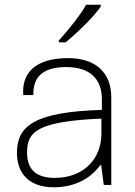

<svg xmlns="http://www.w3.org/2000/svg" viewBox="-20 -786 575 816"><path d="M230 -606H259C326 -662 385 -723 408 -758V-766H346C329 -733 277 -665 230 -614ZM208 10C302 10 368 -31 406 -84H410L421 0H453V-372C453 -480 384 -539 269 -539C128 -539 71 -473 79 -382H122C119 -464 169 -501 261 -501C364 -501 413 -449 413 -364V-319C127 -310 52 -252 52 -136C52 -47 106 10 208 10ZM213 -30C132 -30 95 -67 95 -138C95 -227 139 -270 411 -282V-219C411 -107 332 -30 213 -30Z"/></svg>

Font: Kathrein 35 Thin
Style: Regular
Weight: 250
Designer: Lazydogs Typefoundry, based on Open Sans by Ascender Corporation
Foundry: Lazydogs Typefoundry
Version: Version 1.003;PS 001.003;hotconv 1.0.88;makeotf.lib2.5.64775